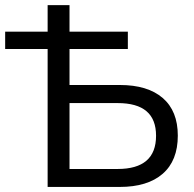

<svg xmlns="http://www.w3.org/2000/svg" viewBox="-38 -739 768 759"><path d="M150.3 -545.4H-17.6V-613.8H150.3V-718.8H236.8V-613.8H467.4V-545.4H236.8V-403H435.8Q545.8 -403 605.3 -351.6Q664.9 -300.3 664.9 -202.9Q664.9 -103.9 605 -51.9Q545.2 0 435.2 0H150.3ZM578.9 -202.3Q578.9 -267.1 541.1 -299.3Q503.3 -331.5 427 -331.5H236.8V-71H427Q578.9 -71 578.9 -202.3Z"/></svg>

Font: Min Sans VF VF
Style: Regular
Weight: 400
Designer: Jinseong-Kim, NotoSansCJK, Nunito
Foundry: Jinseong-Kim
Version: Version 1.420;Glyphs 3.1.2 (3151)